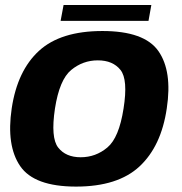

<svg xmlns="http://www.w3.org/2000/svg" viewBox="-20 -720 708 746"><path d="M275.5 5Q438 5 522.2 -73.5Q606.5 -152 628 -299Q650 -443.5 595.5 -521.5Q541 -599.5 378 -599.5Q215.5 -599.5 131.5 -522.5Q47.5 -445.5 25.5 -299Q4 -154 58.5 -74.5Q113 5 275.5 5ZM293.5 -109Q235.5 -109 206 -146.8Q176.5 -184.5 193.5 -298Q211 -410.5 256.5 -448Q302 -485.5 360 -485.5Q418.5 -485.5 448.2 -448.2Q478 -411 460 -298Q442.5 -185 397.2 -147Q352 -109 293.5 -109ZM215.5 -639H557L568 -700.5H227Z"/></svg>

Font: Anybody UltraCondensed Thin
Style: Bold Italic
Weight: 700
Italic angle: -10°
Version: Version 1.111